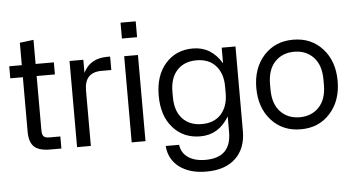

<svg xmlns="http://www.w3.org/2000/svg" viewBox="-57 -799 2051 1110"><g transform="rotate(-5 968.5 -244.5)"><path d="M209 0Q143 0 115.5 -27Q88 -54 88 -114V-430H15V-500H88V-630L168 -640V-500H274V-430H168V-116Q168 -89 177.5 -79.5Q187 -70 212 -70H274V0Z M365 0V-500H445V-424Q484 -505 584 -505H601V-427H544Q445 -427 445 -322V0Z M682 0V-500H762V0ZM678 -603H766V-695H678Z M1098 206Q1001 206 941.5 161Q882 116 876 38H954Q959 84 997 111Q1035 138 1099 138Q1248 138 1248 -10V-101Q1188 0 1081 0Q983 0 922 -69Q861 -138 861 -255Q861 -372 922 -441Q983 -510 1081 -510Q1188 -510 1248 -409V-500H1328V-10Q1328 92 1267.5 149Q1207 206 1098 206ZM942 -240Q942 -159 983.5 -114.5Q1025 -70 1096 -70Q1168 -70 1208 -115Q1248 -160 1248 -235V-275Q1248 -350 1208 -395Q1168 -440 1096 -440Q1025 -440 983.5 -395.5Q942 -351 942 -270Z M1833.5 -62.5Q1768 10 1663 10Q1558 10 1492.5 -62.5Q1427 -135 1427 -250Q1427 -365 1492.5 -437.5Q1558 -510 1663 -510Q1768 -510 1833.5 -437.5Q1899 -365 1899 -250Q1899 -135 1833.5 -62.5ZM1508 -235Q1508 -151 1551 -105.5Q1594 -60 1663 -60Q1732 -60 1775 -105.5Q1818 -151 1818 -235V-265Q1818 -349 1775 -394.5Q1732 -440 1663 -440Q1594 -440 1551 -394.5Q1508 -349 1508 -265Z"/></g></svg>

Font: TASA Orbiter Display
Style: Regular
Weight: 400
Designer: Weizhong Zhang
Version: Version 1.000;Glyphs 3.1.2 (3151)